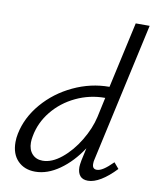

<svg xmlns="http://www.w3.org/2000/svg" viewBox="-81 -774 680 842"><g transform="rotate(10 258.5 -352.5)"><path d="M26 -107Q26 -126 30 -145Q45 -219 98.5 -281.5Q152 -344 229.5 -380.5Q307 -417 390 -417L455 -711H517L380 -90Q378 -83 378 -72Q378 -49 398 -49Q411 -49 428 -60Q445 -71 469 -95L491 -69Q457 -33 425.5 -14Q394 5 368 5Q344 5 332.5 -9Q321 -23 321 -48Q321 -57 325 -79L337 -134Q295 -70 241 -32Q187 6 133 6Q85 6 55.5 -24Q26 -54 26 -107ZM361 -278 380 -366H379Q311 -366 250 -337Q189 -308 148 -257.5Q107 -207 96 -145Q93 -130 93 -117Q93 -85 110.5 -66Q128 -47 157 -47Q198 -47 241 -82Q284 -117 316.5 -171Q349 -225 361 -278Z"/></g></svg>

Font: LXGW Bright GB
Style: Italic
Weight: 400
Italic angle: -12°
Designer: Christian Thalmann (Catharsis Fonts)
Foundry: LXGW / Christian Thalmann (Catharsis Fonts) / Fontworks Inc.
Version: Version 5.510